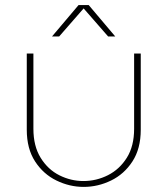

<svg xmlns="http://www.w3.org/2000/svg" viewBox="-20 -720 657 753"><path d="M308 13Q253 13 201.5 -12Q150 -37 117.5 -87Q85 -137 85 -211V-510H111V-215Q111 -147 139.5 -101Q168 -55 213 -32.5Q258 -10 307 -10Q358 -10 403.5 -33Q449 -56 477.5 -101.5Q506 -147 506 -215V-510H532V-211Q532 -137 499.5 -87Q467 -37 415.5 -12Q364 13 308 13ZM184 -577 288 -700H328L432 -577H404L308 -687L212 -577Z"/></svg>

Font: MuseoModerno Thin
Style: Regular
Weight: 100
Designer: Pablo Cosgaya, Héctor Gatti, Marcela Romero, and the Authors of The MuseoModerno Project.
Foundry: Omnibus-Type Team
Version: Version 1.003